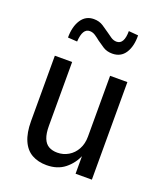

<svg xmlns="http://www.w3.org/2000/svg" viewBox="-135 -809 771 908"><g transform="rotate(20 250.5 -355.5)"><path d="M206 9Q164 9 132.5 -8.5Q101 -26 84 -64.5Q67 -103 67 -162V-491H154V-170Q154 -131 163.5 -107.5Q173 -84 191 -74Q209 -64 234 -64Q264 -64 289.5 -79Q315 -94 330 -121.5Q345 -149 345 -185V-491H432V0H350V-93H352Q334 -49 297.5 -20Q261 9 206 9ZM143 -590 96 -593Q96 -648 118.5 -682.5Q141 -717 182 -717Q209 -717 229 -704Q249 -691 264 -680Q276 -671 289.5 -662Q303 -653 318 -653Q337 -653 346.5 -670Q356 -687 356 -720L404 -716Q405 -661 383 -627Q361 -593 318 -593Q291 -593 271.5 -605.5Q252 -618 237 -629Q225 -639 211.5 -648Q198 -657 183 -657Q165 -657 155 -640.5Q145 -624 143 -590Z"/></g></svg>

Font: Nunito Sans 10pt Condensed Medium
Style: Regular
Weight: 500
Width: 3
Designer: Vernon Adams
Foundry: Vernon Adams
Version: Version 3.101;gftools[0.9.27]